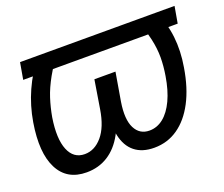

<svg xmlns="http://www.w3.org/2000/svg" viewBox="-97 -690 983 844"><g transform="rotate(-20 394.5 -268.0)"><path d="M789.1 -545.9 775.4 -467.8H52.7L66.4 -545.9ZM150.4 -545.9H246.1Q201.7 -487.3 176 -441.4Q150.4 -395.5 137.2 -354.5Q124 -313.5 116.2 -269.5Q101.1 -173.8 122.6 -121.1Q144 -68.4 196.3 -68.4Q242.7 -68.4 278.1 -109.9Q313.5 -151.4 326.2 -230.5L347.7 -363.3H415L392.6 -230.5Q379.9 -153.3 350.6 -99.6Q321.3 -45.9 277.3 -18.1Q233.4 9.8 176.8 9.8Q85 9.8 46.4 -65.7Q7.8 -141.1 30.3 -277.3Q42.5 -351.1 72.3 -417.7Q102.1 -484.4 150.4 -545.9ZM609.4 -545.9H704.1Q732.9 -484.4 740.5 -417.7Q748 -351.1 735.4 -277.3Q720.7 -186.5 687 -122.3Q653.3 -58.1 604.2 -24.2Q555.2 9.8 493.2 9.8Q437 9.8 402.3 -18.1Q367.7 -45.9 356.2 -99.6Q344.7 -153.3 357.4 -230.5L378.9 -363.3H446.3L423.8 -230.5Q411.1 -151.4 432.1 -109.9Q453.1 -68.4 499 -68.4Q534.7 -68.4 564.2 -92Q593.8 -115.7 615 -160.9Q636.2 -206.1 646.5 -269.5Q653.8 -313.5 654.1 -354.5Q654.3 -395.5 644 -441.4Q633.8 -487.3 609.4 -545.9Z"/></g></svg>

Font: Inter Tight
Style: Italic
Weight: 400
Italic angle: -9.39999°
Designer: Rasmus Andersson
Foundry: rsms
Version: Version 3.002